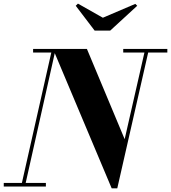

<svg xmlns="http://www.w3.org/2000/svg" viewBox="-58 -1017 932 1047"><path d="M551 10 231 -750H416L621.8 -258L734 -750H754.5L581.5 10ZM-37.5 0V-19.5H192.2V0ZM57 0 221.7 -730.5H122.5V-750H245.7L77.7 0ZM614 -730.5V-750H854.5V-730.5ZM458.2 -850 355 -985.5 367 -997.3 503 -920.3 679.8 -995.8 690.3 -985.5 542.8 -850Z"/></svg>

Font: Bodoni Moda
Style: Italic
Weight: 400
Italic angle: -13°
Designer: Owen Earl
Foundry: indestructible type
Version: Version 2.005